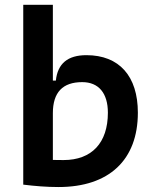

<svg xmlns="http://www.w3.org/2000/svg" viewBox="-20 -752 626 782"><path d="M218.3 9.8C424.3 9.8 541.5 -100.6 541.5 -293C541.5 -442.4 465.3 -527.3 332 -527.3C255.9 -527.3 214.8 -493.2 207.5 -423.8H195.3V-732.4H74.7V0C123 5.9 169.4 9.8 218.3 9.8ZM195.3 -291C195.3 -376 235.4 -417.5 314.9 -417.5C381.8 -417.5 419.4 -372.6 419.4 -293C419.4 -170.4 354 -100.1 238.8 -100.1C224.6 -100.1 210 -100.1 195.3 -100.6Z"/></svg>

Font: Cascadia Code NF SemiBold
Style: Regular
Weight: 600
Monospace: yes
Designer: Aaron Bell
Foundry: Saja Typeworks
Version: Version 2404.023